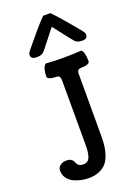

<svg xmlns="http://www.w3.org/2000/svg" viewBox="-193 -1096 863 1212"><g transform="rotate(-20 238.5 -490.0)"><path d="M262.2 -1020.5H311Q338.9 -991.7 378.9 -945.3Q418.9 -898.9 434.1 -879.9Q439.9 -872.6 447.5 -863.3Q455.1 -854 459.5 -848.9Q463.9 -843.8 468.3 -837.6Q472.7 -831.5 474.6 -826.9Q476.6 -822.3 476.6 -817.9Q476.6 -802.2 468.3 -795.2Q460 -788.1 439 -788.1Q422.9 -788.1 411.6 -792.7Q400.4 -797.4 394.8 -803.2Q389.2 -809.1 377.4 -823.7L289.1 -936.5L200.7 -823.7Q189 -809.1 183.3 -803.2Q177.7 -797.4 166.5 -792.7Q155.3 -788.1 139.2 -788.1Q115.7 -788.1 106.2 -795.2Q96.7 -802.2 96.7 -817.9Q96.7 -822.3 98.6 -826.9Q100.6 -831.5 105 -837.6Q109.4 -843.8 113.8 -848.9Q118.2 -854 125.7 -863.3Q133.3 -872.6 139.2 -879.9Q155.3 -900.4 194.6 -946.3Q233.9 -992.2 262.2 -1020.5ZM235.4 -171.4 234.9 -599.1Q234.9 -613.8 229 -621.8Q223.1 -629.9 204.1 -629.9Q181.6 -629.9 165.5 -635.7Q149.4 -641.6 149.4 -653.3Q149.4 -678.2 155.8 -700.9Q162.1 -723.6 175.3 -731.4Q225.1 -727.5 292 -727.5Q361.8 -727.5 412.6 -731.4Q433.6 -716.8 433.6 -653.3Q433.6 -641.6 417.5 -635.7Q401.4 -629.9 378.9 -629.9Q368.2 -629.9 361.3 -627.2Q354.5 -624.5 351.8 -619.1Q349.1 -613.8 348.4 -609.6Q347.7 -605.5 347.7 -598.1V-183.1Q347.7 -146 344.2 -116.2Q340.8 -86.4 330.3 -55.9Q319.8 -25.4 302.2 -4.9Q284.7 15.6 254.4 28.6Q224.1 41.5 183.6 41.5Q158.2 41.5 132.8 36.1Q107.4 30.8 83 19Q58.6 7.3 43.2 -14.4Q27.8 -36.1 27.8 -65.4Q27.8 -86.4 45.4 -99.1Q63 -111.8 85.9 -111.8Q104.5 -111.8 115.5 -105.7Q126.5 -99.6 131.1 -90.8Q135.7 -82 139.9 -73Q144 -64 153.6 -57.9Q163.1 -51.8 179.7 -51.8Q197.8 -51.8 209.2 -60.3Q220.7 -68.8 226.3 -86.7Q231.9 -104.5 233.6 -123.3Q235.4 -142.1 235.4 -171.4Z"/></g></svg>

Font: Coustard
Style: Regular
Weight: 400
Foundry: vernon adams
Version: Version 1.001